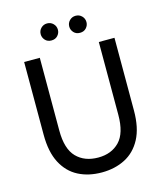

<svg xmlns="http://www.w3.org/2000/svg" viewBox="-128 -976 917 1078"><g transform="rotate(-15 330.5 -437.0)"><path d="M68 0ZM68 0ZM330 7Q253 7 194 -23.5Q135 -54 101.5 -118Q68 -182 68 -282V-705H159V-282Q159 -175 206 -127Q253 -79 332 -79Q409 -79 455.5 -127Q502 -175 502 -282V-705H593V-282Q593 -182 559 -118Q525 -54 465.5 -23.5Q406 7 330 7ZM248 -782Q225 -782 211.5 -797Q198 -812 198 -831Q198 -852 212.5 -866.5Q227 -881 248 -881Q269 -881 283.5 -866.5Q298 -852 298 -831Q298 -812 284.5 -797Q271 -782 248 -782ZM414 -782Q391 -782 377.5 -797Q364 -812 364 -831Q364 -852 378.5 -866.5Q393 -881 414 -881Q435 -881 449.5 -866.5Q464 -852 464 -831Q464 -812 450.5 -797Q437 -782 414 -782Z"/></g></svg>

Font: Ulagadi Sans
Style: Regular
Weight: 400
Designer: Ninad Kale (Devanagari), Jonny Pinhorn (Latin)
Foundry: Indian Type Foundry
Version: Version 3.01;March 29, 2020;FontCreator 12.0.0.2522 64-bit; 